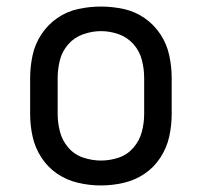

<svg xmlns="http://www.w3.org/2000/svg" viewBox="-20 -558 616 586"><path d="M288 8Q323 8 357.5 0Q392 -8 421 -27.5Q450 -47 469.5 -77Q489 -107 496.5 -141Q504 -175 504 -210V-320Q504 -355 496.5 -389.5Q489 -424 469.5 -453.5Q450 -483 421 -503Q392 -523 357.5 -530.5Q323 -538 288 -538Q253 -538 218.5 -530.5Q184 -523 155 -503Q126 -483 106.5 -453.5Q87 -424 79.5 -389.5Q72 -355 72 -320V-210Q72 -175 79.5 -141Q87 -107 106.5 -77Q126 -47 155 -27.5Q184 -8 218.5 0Q253 8 288 8ZM288 -68Q261 -68 234 -77Q207 -86 188.5 -107.5Q170 -129 163 -156Q156 -183 156 -210V-320Q156 -348 163 -375Q170 -402 188.5 -423Q207 -444 234 -453.5Q261 -463 288 -463Q316 -463 342.5 -453.5Q369 -444 387.5 -423Q406 -402 413 -375Q420 -348 420 -320V-210Q420 -183 413 -156Q406 -129 387.5 -107.5Q369 -86 342.5 -77Q316 -68 288 -68Z"/></svg>

Font: Iosevka SS01 Extended
Style: Regular
Weight: 400
Width: 7
Monospace: yes
Designer: Belleve Invis
Foundry: Belleve Invis
Version: Version 3.4.7; ttfautohint (v1.8.3)